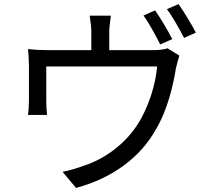

<svg xmlns="http://www.w3.org/2000/svg" viewBox="-20 -870 1040 942"><path d="M941 -710C922 -747 882 -813 856 -850L799 -825C827 -788 861 -727 883 -684L941 -710ZM825 -678C805 -719 766 -783 741 -819L684 -794C711 -757 746 -692 766 -652L825 -678ZM744 -234C802 -329 830 -454 843 -534C847 -553 855 -583 860 -597L802 -633C789 -629 770 -624 732 -624H516V-714C516 -735 520 -762 524 -793H420C425 -762 428 -735 428 -714V-624H213C178 -624 146 -626 117 -629C120 -607 122 -569 122 -548V-373C122 -353 120 -323 117 -306H211C209 -321 207 -350 207 -368V-544H751C744 -458 709 -342 654 -258C593 -163 492 -89 391 -57C359 -45 320 -33 287 -27L353 52C536 3 671 -102 744 -234Z"/></svg>

Font: Glow Sans SC Normal Book
Style: Regular
Weight: 500
Designer: Ryoko NISHIZUKA (kana, bopomofo & ideographs); Paul D. Hunt (Latin, Greek & Cyrillic); Sandoll Communications, Soo-young
Version: Version 0.93